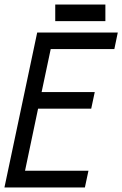

<svg xmlns="http://www.w3.org/2000/svg" viewBox="-22 -827 540 847"><path d="M221.7 -733.9V-807.1H442.9V-733.9ZM146 -347.7 88.4 -73.7H368.2L352.5 0H-2.4L142.1 -683.6H497.6L482.4 -610.4H201.7L161.6 -420.9H396L380.4 -347.7Z"/></svg>

Font: Anka/Coder Narrow
Style: Italic
Weight: 400
Width: 3
Italic angle: -12°
Monospace: yes
Version: Version 001.100